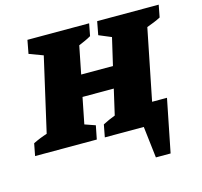

<svg xmlns="http://www.w3.org/2000/svg" viewBox="-118 -791 1169 1109"><g transform="rotate(-15 466.0 -236.0)"><path d="M8 0 22 -73Q42 -83 63 -91.5Q84 -100 106 -107L207 -549L124 -580L139 -660H508L494 -587Q477 -577 458 -568.5Q439 -560 420 -552L387 -386H577L615 -549L541 -580L556 -660H924L910 -587Q891 -577 870 -568.5Q849 -560 827 -552L742 -128H831L768 188H680L658 0H425L439 -74Q456 -83 475 -91.5Q494 -100 513 -107L548 -259H361L330 -103L393 -81L377 0Z"/></g></svg>

Font: Piazzolla SC Black
Style: Italic
Weight: 900
Italic angle: -11.3°
Designer: Juan Pablo del Peral
Foundry: Huerta Tipografica
Version: Version 1.330